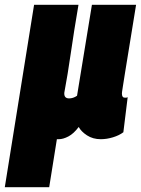

<svg xmlns="http://www.w3.org/2000/svg" viewBox="-70 -570 587 800"><path d="M-50 210 72 -550H257Q238 -439 225 -348.5Q212 -258 198 -184Q196 -160 218 -160Q235 -160 251 -171L313 -550H497Q480 -443 468.5 -374.5Q457 -306 451 -267Q445 -228 442 -210Q439 -192 438.5 -187Q438 -182 438 -180Q438 -163 450 -163Q452 -163 455 -163Q458 -163 462 -165L444 -19Q427 -6 401 2Q375 10 350 10Q317 10 292.5 -6Q268 -22 258 -41Q237 -13 215 -1.5Q193 10 175 10Q172 10 167 10L135 210Z"/></svg>

Font: Georama SemiCondensed Black
Style: Italic
Weight: 900
Width: 4
Italic angle: -9°
Designer: Jean-Baptiste Levee
Foundry: Production Type
Version: Version 1.000